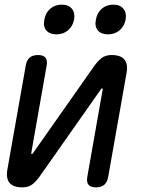

<svg xmlns="http://www.w3.org/2000/svg" viewBox="-20 -797 640 827"><path d="M12 -68 91 -515Q95 -538 108 -549Q121 -560 144 -560Q166 -560 175.5 -549Q185 -538 181 -515L115 -140Q114 -137 114.5 -135.5Q115 -134 118 -134Q120 -134 121 -136L124 -140L384 -510Q400 -533 417 -546.5Q434 -560 461 -560Q500 -560 516 -540.5Q532 -521 525 -482L446 -35Q442 -12 429 -1Q416 10 393 10Q371 10 361.5 -1Q352 -12 356 -35L422 -410Q423 -413 422.5 -414.5Q422 -416 419 -416Q417 -416 416 -415L413 -410L153 -40Q137 -17 120 -3.5Q103 10 76 10Q37 10 21 -9.5Q5 -29 12 -68ZM445 -649Q416 -649 401.5 -666Q387 -683 393 -712Q398 -742 418.5 -759.5Q439 -777 468 -777Q497 -777 511.5 -759.5Q526 -742 521 -712Q515 -683 494.5 -666Q474 -649 445 -649ZM223 -649Q194 -649 179.5 -666Q165 -683 171 -712Q176 -742 196.5 -759.5Q217 -777 246 -777Q275 -777 289.5 -759.5Q304 -742 299 -712Q293 -683 272.5 -666Q252 -649 223 -649Z"/></svg>

Font: Maple Mono NL
Style: Italic
Weight: 400
Italic angle: -10°
Monospace: yes
Designer: subframe7536
Version: Version 7.000